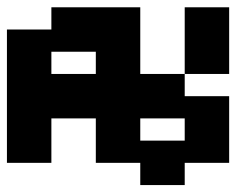

<svg xmlns="http://www.w3.org/2000/svg" viewBox="-82 -708 665 540"><g transform="rotate(-90 250.0 -437.5)"><path d="M62.5 -750H437.5V-625H500V-375H312.5V-250H500V-125H312.5V-250H250V-125H62.5V-250H0V-375H62.5V-500H187.5V-625H62.5ZM187.5 -375H125V-250H187.5ZM375 -625H312.5V-500H375Z"/></g></svg>

Font: Amiga Topaz Unicode Rus
Style: Regular
Weight: 400
Designer: dMG of Trueschool and Divine Stylers
Foundry: dMG of Trueschool and Divine Stylers
Version: Version 1.1